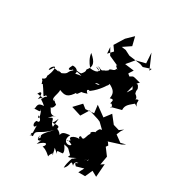

<svg xmlns="http://www.w3.org/2000/svg" viewBox="-290 -1410 1573 1692"><g transform="rotate(30 496.0 -564.0)"><path d="M911 -462 872 -434 811 -452 750 -530 699 -463 600 -535 610 -454 525 -447 484 -479 415 -406 514 -375 564 -456 664 -425 689 -414 753 -352 735 -302C778 -372 735 -364 721 -355C673 -285 724 -252 699 -315C641 -290 681 -271 679 -286C643 -261 659 -187 615 -218C606 -227 582 -197 626 -188C594 -208 498 -169 550 -144C506 -97 503 -158 575 -114C567 -84 479 -99 524 -181C479 -174 448 -175 442 -136C406 -190 364 -169 392 -161C419 -219 359 -196 332 -198C367 -237 369 -315 355 -169C304 -196 344 -270 277 -213C305 -246 300 -252 337 -259C268 -242 275 -285 245 -314C214 -317 271 -278 282 -351C236 -382 232 -408 258 -372C204 -367 254 -443 248 -482C305 -460 337 -453 391 -543C408 -525 426 -516 359 -567C405 -504 374 -512 437 -581C431 -585 372 -538 473 -574C419 -617 510 -615 458 -592C529 -634 580 -709 592 -733C486 -650 486 -712 459 -678C486 -688 503 -706 535 -691C592 -710 623 -757 573 -760C639 -726 677 -708 663 -637C734 -662 657 -573 710 -609C683 -603 745 -579 707 -568C750 -659 763 -627 758 -654C674 -599 728 -604 709 -575L809 -602C806 -656 842 -674 886 -713C875 -709 861 -716 907 -692C873 -723 911 -762 875 -748C841 -731 893 -747 838 -785C822 -834 851 -815 818 -864C785 -875 773 -837 798 -806C771 -756 734 -720 780 -762C760 -757 764 -741 785 -830C781 -835 819 -896 829 -887C729 -914 755 -910 717 -890C663 -929 715 -924 648 -948C609 -863 629 -880 582 -892C588 -859 523 -871 532 -844C531 -849 517 -829 498 -826C465 -798 461 -836 428 -827C460 -830 503 -775 418 -818C481 -815 471 -767 378 -780C426 -745 332 -807 322 -902C393 -841 401 -805 360 -756C353 -751 374 -742 335 -701C286 -693 274 -731 252 -657C312 -652 309 -728 236 -724C187 -640 270 -694 252 -697C325 -647 271 -700 271 -700C299 -687 279 -705 348 -683C262 -674 245 -642 281 -703C196 -649 268 -645 159 -607C159 -610 218 -617 143 -622C176 -606 148 -619 100 -624C56 -538 64 -625 105 -636C124 -619 86 -521 86 -538C100 -479 36 -504 70 -477C87 -417 79 -497 78 -443C82 -459 128 -442 85 -457C127 -401 149 -352 151 -363C170 -377 149 -390 194 -364C181 -374 183 -390 117 -315C137 -386 102 -402 87 -339C92 -378 134 -317 179 -370C120 -313 139 -342 195 -288C108 -289 156 -222 123 -221C157 -238 205 -210 184 -256C228 -171 202 -152 195 -194C250 -162 226 -133 207 -144C178 -115 209 -60 226 -108C225 -35 235 -16 216 4C257 -79 182 1 243 -9C235 -81 273 -42 379 -150C300 -69 280 -39 326 -32C288 -57 306 34 293 -47C278 45 353 -28 379 -71C318 -2 325 -18 306 33C380 -41 397 -6 363 27C376 29 401 34 449 78C446 55 489 7 474 52C474 -25 431 -39 505 20C481 -17 500 0 556 -11C530 -8 575 -7 519 -85C582 -73 559 -75 612 -27C594 -2 598 5 673 -35C613 12 689 -30 639 -10C645 -13 620 30 617 95C667 55 629 -10 680 39C662 -15 746 -21 688 11C730 -18 713 -32 779 -93C760 -17 743 -81 835 -125C812 -85 778 -64 856 -133L790 -109L685 13L704 32L778 11L749 66H818L851 -8L905 22L915 -112L883 -90L899 -179L846 -250L860 -270L840 -298L826 -295L959 -337L992 -357L940 -344L874 -392L892 -435ZM854 -1046 777 -1021 745 -1033 625 -1049 572 -1076 528 -1082 605 -1134 583 -1223 517 -1159 456 -1061 490 -1013 446 -966 441 -1031 479 -963 577 -919 565 -916 644 -844 638 -821 724 -954 630 -966 692 -1040 787 -1064 780 -1170 844 -1022Z"/></g></svg>

Font: Hussar Lance
Style: ExBdObl
Weight: 700
Foundry: Cannot Into Space Fonts, PlusOne Fonts
Version: Version 2.270